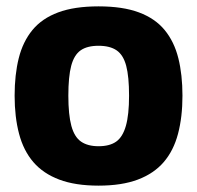

<svg xmlns="http://www.w3.org/2000/svg" viewBox="-20 -574 620 604"><path d="M26 -273Q26 -339 39 -391Q52 -443 82 -479.5Q112 -516 163 -535Q214 -554 290 -554Q366 -554 417 -535Q468 -516 498 -479.5Q528 -443 541 -391Q554 -339 554 -273Q554 -206 540 -153Q526 -100 495 -64Q464 -28 413.5 -9Q363 10 290 10Q217 10 166.5 -9Q116 -28 85 -64Q54 -100 40 -153Q26 -206 26 -273ZM195 -273Q195 -213 204.5 -178Q214 -143 235 -128.5Q256 -114 290 -114Q325 -114 345.5 -128.5Q366 -143 376 -178Q386 -213 386 -273Q386 -333 377 -367Q368 -401 347 -415.5Q326 -430 290 -430Q254 -430 233.5 -415.5Q213 -401 204 -367Q195 -333 195 -273Z"/></svg>

Font: Georama ExtraCondensed Thin
Style: Bold
Weight: 700
Version: Version 1.001